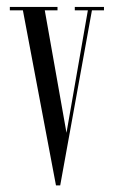

<svg xmlns="http://www.w3.org/2000/svg" viewBox="-20 -544 335 566"><path d="M145 2.5 47.5 -513.5H9V-523.5H149.5V-513.5H112L176 -152.5L239 -513.5H200.5V-523.5H286.5V-513.5H251L157.5 2.5Z"/></svg>

Font: Imbue 100pt Light
Style: Regular
Weight: 300
Designer: Tyler Finck
Foundry: Etcetera Type Company
Version: Version 1.102; ttfautohint (v1.8.3)